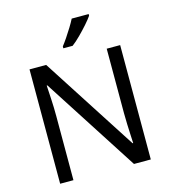

<svg xmlns="http://www.w3.org/2000/svg" viewBox="-134 -1144 1027 1158"><g transform="rotate(-15 380.0 -565.0)"><path d="M663 -93H558L176 -686H172Q174 -651 177 -599Q180 -547 180 -492V-93H97V-807H201L582 -216H586Q585 -232 583.5 -264Q582 -296 580.5 -334Q579 -372 579 -404V-807H663ZM528 -1027Q516 -1009 491 -980.5Q466 -952 437.5 -923.5Q409 -895 385 -877H327V-889Q342 -908 359.5 -934Q377 -960 394 -987.5Q411 -1015 422 -1037H528Z"/></g></svg>

Font: Noto Sans Telugu UI
Style: Regular
Weight: 400
Designer: Jelle Bosma - Monotype Design Team
Foundry: Monotype Imaging Inc.
Version: Version 2.005; ttfautohint (v1.8.4.7-5d5b)